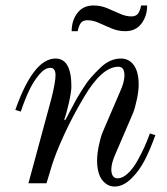

<svg xmlns="http://www.w3.org/2000/svg" viewBox="-20 -670 612 702"><path d="M36 -268Q102 -456 183 -456Q241 -456 241 -354Q241 -334 231.5 -292.5Q222 -251 215 -233L218 -230Q222 -236 235 -261.5Q248 -287 257 -303Q266 -319 282 -344.5Q298 -370 313 -387Q328 -404 346 -421.5Q364 -439 383 -447.5Q402 -456 422 -456Q452 -456 469.5 -431.5Q487 -407 487 -360Q487 -338 480.5 -307Q474 -276 467 -258L403 -109Q387 -74 387 -50Q387 -36 392.5 -27Q398 -18 410 -18Q428 -18 447 -35.5Q466 -53 482 -81.5Q498 -110 508.5 -133.5Q519 -157 528 -182L548 -176Q530 -125 509.5 -85Q489 -45 459.5 -16.5Q430 12 399 12Q372 12 353.5 -12Q335 -36 335 -84Q335 -106 341 -136Q347 -166 355 -186L419 -335Q435 -370 435 -394Q435 -426 413 -426Q352 -426 286 -313Q246 -246 215 -178.5Q184 -111 170 -66L150 0H84L168 -310Q183 -370 183 -395Q183 -422 164 -422Q144 -422 123 -397Q102 -372 86 -338Q70 -304 56 -262ZM242 -556Q242 -595 263 -622.5Q284 -650 322 -650Q348 -650 372 -640Q396 -630 418 -620Q440 -610 460 -610Q477 -610 484.5 -620Q492 -630 496 -650H518Q518 -611 497 -583.5Q476 -556 438 -556Q412 -556 388 -566Q364 -576 342 -586Q320 -596 300 -596Q283 -596 275.5 -586Q268 -576 264 -556Z"/></svg>

Font: Old Standard TT
Style: Italic
Weight: 400
Italic angle: -15.2°
Designer: Alexey Kryukov <alexios@thessalonica.org.ru>
Version: Version 2.2